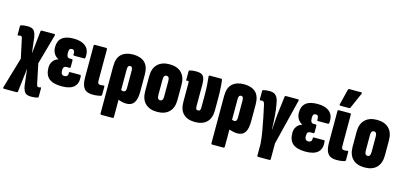

<svg xmlns="http://www.w3.org/2000/svg" viewBox="-76 -1265 4174 1985"><g transform="rotate(15 2011.0 -272.5)"><path d="M307 191Q255 191 237 164.5Q219 138 213 96L204 19Q201 -4 198.5 -26.5Q196 -49 194 -72H192Q190 -49 187 -26.5Q184 -4 181 19L163 175Q161 185 151 185H16Q2 185 6 169L103 -161L60 -361Q57 -375 53 -382Q49 -389 38 -389Q32 -389 26.5 -388Q21 -387 16 -385Q7 -383 7 -394V-482Q7 -492 16 -495Q29 -499 47 -501Q65 -503 85 -503Q138 -503 156 -477Q174 -451 180 -409L190 -326Q192 -306 194.5 -286.5Q197 -267 199 -247H200Q203 -267 205 -286.5Q207 -306 209 -326L226 -487Q228 -497 238 -497H371Q384 -497 380 -483L290 -162L334 49Q337 62 341.5 69.5Q346 77 354 77Q360 77 365.5 75.5Q371 74 376 73Q384 70 384 81V170Q384 180 375 183Q362 187 344.5 189Q327 191 307 191Z M585 6Q491 6 447 -31Q403 -68 403 -147Q403 -186 423.5 -215Q444 -244 479 -254V-257Q448 -272 431 -300.5Q414 -329 414 -370Q414 -435 454.5 -469Q495 -503 580 -503Q664 -503 709 -463.5Q754 -424 746 -348Q745 -333 735 -333H629Q616 -333 618 -346Q622 -394 589 -394Q571 -394 564 -383.5Q557 -373 557 -349Q557 -319 565.5 -306Q574 -293 591 -293H613Q624 -293 624 -280V-213Q624 -200 613 -200H582Q564 -200 555 -189Q546 -178 546 -152Q546 -128 555.5 -116Q565 -104 584 -104Q603 -104 613 -115Q623 -126 621 -146Q619 -158 632 -158H738Q748 -158 749 -143Q756 -69 715 -31.5Q674 6 585 6Z M915 6Q877 6 850 -7.5Q823 -21 809 -55Q795 -89 795 -149V-485Q795 -497 807 -497H926Q938 -497 938 -485V-152Q938 -128 945 -119.5Q952 -111 967 -111Q976 -111 986 -112.5Q996 -114 1003 -115Q1012 -116 1012 -105V-19Q1012 -8 1002 -4Q987 0 966 3Q945 6 915 6Z M1057 185Q1046 185 1046 172V-331Q1046 -422 1091.5 -462.5Q1137 -503 1215 -503Q1295 -503 1339.5 -462.5Q1384 -422 1384 -331V-151Q1384 -70 1358 -32Q1332 6 1275 6Q1252 6 1224 -1Q1196 -8 1172 -19V-124Q1183 -119 1194 -114.5Q1205 -110 1215 -110Q1228 -110 1235 -120Q1242 -130 1242 -153V-337Q1242 -359 1235.5 -369.5Q1229 -380 1215 -380Q1202 -380 1195.5 -369.5Q1189 -359 1189 -337V172Q1189 185 1177 185Z M1605 6Q1523 6 1477.5 -39Q1432 -84 1432 -169V-330Q1432 -413 1477.5 -458Q1523 -503 1605 -503Q1688 -503 1733 -458Q1778 -413 1778 -330V-169Q1778 -84 1733 -39Q1688 6 1605 6ZM1605 -118Q1621 -118 1628.5 -130Q1636 -142 1636 -170V-328Q1636 -357 1628.5 -368.5Q1621 -380 1605 -380Q1589 -380 1581.5 -368.5Q1574 -357 1574 -328V-170Q1574 -142 1581.5 -130Q1589 -118 1605 -118Z M2011 6Q1929 6 1885.5 -37Q1842 -80 1842 -162V-368Q1842 -378 1839.5 -382.5Q1837 -387 1830 -387Q1827 -387 1824 -386Q1821 -385 1818 -384Q1812 -383 1812 -390V-481Q1812 -493 1823 -496Q1838 -500 1855 -501.5Q1872 -503 1891 -503Q1947 -503 1966 -477Q1985 -451 1985 -392V-161Q1985 -138 1990 -128Q1995 -118 2011 -118Q2027 -118 2032 -128.5Q2037 -139 2037 -163V-286Q2037 -346 2033.5 -397.5Q2030 -449 2026 -484Q2025 -497 2036 -497H2157Q2168 -497 2169 -486Q2174 -451 2177 -400.5Q2180 -350 2180 -292V-166Q2180 -81 2136 -37.5Q2092 6 2011 6Z M2244 185Q2233 185 2233 172V-331Q2233 -422 2278.5 -462.5Q2324 -503 2402 -503Q2482 -503 2526.5 -462.5Q2571 -422 2571 -331V-151Q2571 -70 2545 -32Q2519 6 2462 6Q2439 6 2411 -1Q2383 -8 2359 -19V-124Q2370 -119 2381 -114.5Q2392 -110 2402 -110Q2415 -110 2422 -120Q2429 -130 2429 -153V-337Q2429 -359 2422.5 -369.5Q2416 -380 2402 -380Q2389 -380 2382.5 -369.5Q2376 -359 2376 -337V172Q2376 185 2364 185Z M2737 185Q2725 185 2725 172V47Q2720 -15 2708.5 -83Q2697 -151 2683 -218.5Q2669 -286 2656 -346Q2651 -369 2645 -378Q2639 -387 2625 -387Q2617 -387 2607 -385Q2603 -384 2601 -386Q2599 -388 2599 -393V-482Q2599 -494 2609 -496Q2624 -500 2640.5 -501.5Q2657 -503 2679 -503Q2704 -503 2723.5 -494Q2743 -485 2757 -461Q2771 -437 2778 -391Q2784 -355 2787.5 -327.5Q2791 -300 2792 -280Q2794 -264 2795.5 -234Q2797 -204 2798.5 -174Q2800 -144 2801 -125H2803Q2804 -138 2805 -159.5Q2806 -181 2808 -206.5Q2810 -232 2812 -257.5Q2814 -283 2816 -301L2839 -486Q2840 -497 2852 -497H2980Q2992 -497 2989 -483L2868 5V172Q2868 185 2856 185Z M3195 6Q3101 6 3057 -31Q3013 -68 3013 -147Q3013 -186 3033.5 -215Q3054 -244 3089 -254V-257Q3058 -272 3041 -300.5Q3024 -329 3024 -370Q3024 -435 3064.5 -469Q3105 -503 3190 -503Q3274 -503 3319 -463.5Q3364 -424 3356 -348Q3355 -333 3345 -333H3239Q3226 -333 3228 -346Q3232 -394 3199 -394Q3181 -394 3174 -383.5Q3167 -373 3167 -349Q3167 -319 3175.5 -306Q3184 -293 3201 -293H3223Q3234 -293 3234 -280V-213Q3234 -200 3223 -200H3192Q3174 -200 3165 -189Q3156 -178 3156 -152Q3156 -128 3165.5 -116Q3175 -104 3194 -104Q3213 -104 3223 -115Q3233 -126 3231 -146Q3229 -158 3242 -158H3348Q3358 -158 3359 -143Q3366 -69 3325 -31.5Q3284 6 3195 6Z M3525 6Q3487 6 3460 -7.5Q3433 -21 3419 -55Q3405 -89 3405 -149V-485Q3405 -497 3417 -497H3536Q3548 -497 3548 -485V-152Q3548 -128 3555 -119.5Q3562 -111 3577 -111Q3586 -111 3596 -112.5Q3606 -114 3613 -115Q3622 -116 3622 -105V-19Q3622 -8 3612 -4Q3597 0 3576 3Q3555 6 3525 6ZM3421 -546Q3407 -546 3411 -560L3452 -725Q3455 -736 3468 -736H3591Q3606 -736 3599 -720L3527 -556Q3524 -546 3511 -546Z M3825 6Q3743 6 3697.5 -39Q3652 -84 3652 -169V-330Q3652 -413 3697.5 -458Q3743 -503 3825 -503Q3908 -503 3953 -458Q3998 -413 3998 -330V-169Q3998 -84 3953 -39Q3908 6 3825 6ZM3825 -118Q3841 -118 3848.5 -130Q3856 -142 3856 -170V-328Q3856 -357 3848.5 -368.5Q3841 -380 3825 -380Q3809 -380 3801.5 -368.5Q3794 -357 3794 -328V-170Q3794 -142 3801.5 -130Q3809 -118 3825 -118Z"/></g></svg>

Font: Sofia Sans Extra Condensed Black
Style: Regular
Weight: 900
Designer: Botio Nikoltchev, Ani Petrova
Foundry: lettersoup
Version: Version 4.101